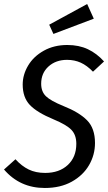

<svg xmlns="http://www.w3.org/2000/svg" viewBox="-29 -924 538 956"><path d="M489 -618 434 -567Q404 -598 373 -612Q342 -626 305 -626Q249 -626 212.5 -593Q176 -560 176 -507Q176 -468 199.5 -445Q223 -422 287 -396Q365 -365 404.5 -325Q444 -285 444 -212Q444 -153 414.5 -102Q385 -51 328.5 -19.5Q272 12 194 12Q70 12 -9 -80L48 -131Q79 -97 114 -80Q149 -63 196 -63Q266 -63 308.5 -102.5Q351 -142 351 -208Q351 -252 326.5 -277.5Q302 -303 237 -330Q155 -364 119.5 -401.5Q84 -439 84 -503Q84 -552 111 -597.5Q138 -643 189 -671.5Q240 -700 306 -700Q364 -700 408.5 -679Q453 -658 489 -618ZM438 -831 237 -755 216 -801 405 -904Z"/></svg>

Font: Fira Sans Condensed
Style: Italic
Weight: 400
Width: 3
Italic angle: -8°
Designer: bBox Type GmbH & Carrois Corporate GbR & Edenspiekermann AG
Foundry: bBox Type GmbH & Carrois Corporate GbR & Edenspiekermann AG
Version: Version 4.301